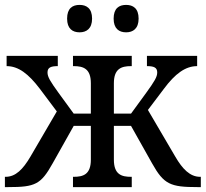

<svg xmlns="http://www.w3.org/2000/svg" viewBox="-20 -764 840 784"><path d="M495 -632C523 -632 546 -647 546 -688C546 -730 523 -744 495 -744C466 -744 444 -730 444 -688C444 -647 466 -632 495 -632ZM305 -632C333 -632 356 -647 356 -688C356 -730 333 -744 305 -744C276 -744 254 -730 254 -688C254 -647 276 -632 305 -632ZM0 0H14C124 0 147 -11 195 -97L281 -250H351V-112C351 -51 319 -42 281 -42H278V0H518V-42H515C477 -42 445 -51 445 -112V-250H515L601 -97C649 -11 676 0 786 0H800V-42H797C756 -42 725 -74 696 -124L584 -315L649 -401C695 -463 737 -494 785 -494V-536H580V-494C609 -494 622 -488 622 -468C622 -450 611 -432 577 -385L515 -300H445V-424C445 -483 475 -494 515 -494H518V-536H278V-494H281C321 -494 351 -483 351 -424V-300H281L219 -385C185 -432 174 -450 174 -468C174 -488 187 -494 216 -494V-536H7V-494C55 -494 96 -463 143 -401L212 -309L104 -124C74 -73 44 -42 3 -42H0Z"/></svg>

Font: Noto Serif
Style: Regular
Weight: 400
Designer: Monotype Design Team
Foundry: Monotype Imaging Inc.
Version: Version 2.015